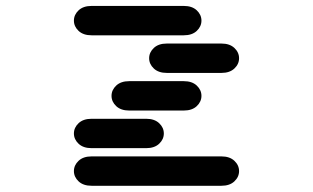

<svg xmlns="http://www.w3.org/2000/svg" viewBox="-20 -881 1040 638"><path d="M284.2 -263.7H715.8Q743.2 -263.7 758.8 -278.3Q774.4 -293 774.4 -312.5Q774.4 -332 758.8 -346.7Q743.2 -361.3 715.8 -361.3H284.2Q256.8 -361.3 241.2 -346.7Q225.6 -332 225.6 -312.5Q225.6 -293 241.2 -278.3Q256.8 -263.7 284.2 -263.7ZM284.2 -388.7H465.8Q493.2 -388.7 508.8 -403.3Q524.4 -418 524.4 -437.5Q524.4 -457 508.8 -471.7Q493.2 -486.3 465.8 -486.3H284.2Q256.8 -486.3 241.2 -471.7Q225.6 -457 225.6 -437.5Q225.6 -418 241.2 -403.3Q256.8 -388.7 284.2 -388.7ZM409.2 -513.7H590.8Q618.2 -513.7 633.8 -528.3Q649.4 -543 649.4 -562.5Q649.4 -582 633.8 -596.7Q618.2 -611.3 590.8 -611.3H409.2Q381.8 -611.3 366.2 -596.7Q350.6 -582 350.6 -562.5Q350.6 -543 366.2 -528.3Q381.8 -513.7 409.2 -513.7ZM534.2 -638.7H715.8Q743.2 -638.7 758.8 -653.3Q774.4 -668 774.4 -687.5Q774.4 -707 758.8 -721.7Q743.2 -736.3 715.8 -736.3H534.2Q506.8 -736.3 491.2 -721.7Q475.6 -707 475.6 -687.5Q475.6 -668 491.2 -653.3Q506.8 -638.7 534.2 -638.7ZM284.2 -763.7H590.8Q618.2 -763.7 633.8 -778.3Q649.4 -793 649.4 -812.5Q649.4 -832 633.8 -846.7Q618.2 -861.3 590.8 -861.3H284.2Q256.8 -861.3 241.2 -846.7Q225.6 -832 225.6 -812.5Q225.6 -793 241.2 -778.3Q256.8 -763.7 284.2 -763.7Z"/></svg>

Font: Sixtyfour Convergence
Style: Regular
Weight: 400
Designer: Jens Kutilek
Foundry: Jens Kutilek
Version: Version 2.001